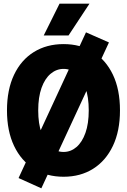

<svg xmlns="http://www.w3.org/2000/svg" viewBox="-20 -950 690 1045"><path d="M326 12Q234 12 164.5 -31.5Q95 -75 56.5 -156Q18 -237 18 -349Q18 -462 56.5 -543Q95 -624 164.5 -667Q234 -710 326 -710Q418 -710 487 -667Q556 -624 594.5 -543.5Q633 -463 633 -349Q633 -237 594.5 -156Q556 -75 487 -31.5Q418 12 326 12ZM326 -123Q365 -123 396 -149.5Q427 -176 445 -226.5Q463 -277 463 -349Q463 -422 445 -472.5Q427 -523 396 -549Q365 -575 326 -575Q287 -575 255.5 -548.5Q224 -522 206 -471.5Q188 -421 188 -349Q188 -277 206 -226.5Q224 -176 255.5 -149.5Q287 -123 326 -123ZM205 75 81 19 448 -774 573 -719ZM218 -757 304 -930H467L353 -757Z"/></svg>

Font: Azeret Mono Thin
Style: Regular
Weight: 100
Designer: Martin Vácha
Foundry: Displaay
Version: Version 1.002